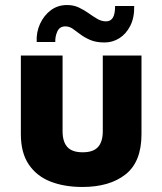

<svg xmlns="http://www.w3.org/2000/svg" viewBox="-20 -729 646 764"><path d="M308 15Q236 15 181 -6.5Q126 -28 94.5 -74.5Q63 -121 63 -195V-508H229V-207Q229 -165 248 -144Q267 -123 309 -123Q351 -123 370 -144Q389 -165 389 -207V-508H543V-195Q543 -85 479.5 -35Q416 15 308 15ZM200 -562H126Q124 -601 139.5 -634.5Q155 -668 182.5 -688.5Q210 -709 247 -709Q273 -709 294 -699Q315 -689 332.5 -676.5Q350 -664 367 -654Q384 -644 402 -644Q420 -644 429 -658.5Q438 -673 438 -705H514Q515 -659 498.5 -626.5Q482 -594 455 -577Q428 -560 396 -560Q362 -560 339 -570Q316 -580 299.5 -592.5Q283 -605 269.5 -614.5Q256 -624 240 -624Q217 -624 208 -603.5Q199 -583 200 -562Z"/></svg>

Font: Maven Pro ExtraBold
Style: Regular
Weight: 800
Designer: Joe Prince
Foundry: Joe Prince
Version: Version 2.100